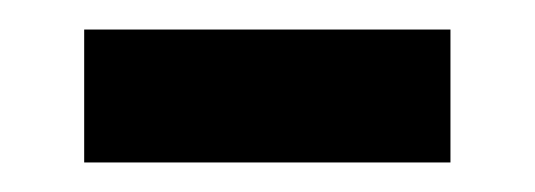

<svg xmlns="http://www.w3.org/2000/svg" viewBox="-20 -333 362 130"><path d="M37 -223H285V-313H37Z"/></svg>

Font: Noto Sans Gujarati UI Medium
Style: Regular
Weight: 500
Designer: Jelle Bosma - Monotype Design Team, Universal Thirst
Foundry: Monotype Imaging Inc.
Version: Version 2.106